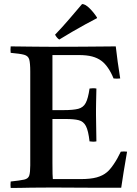

<svg xmlns="http://www.w3.org/2000/svg" viewBox="-20 -931 680 952"><path d="M33 1Q31 -14 33 -31Q80 -36 100 -40.5Q120 -45 125 -60.5Q130 -76 130 -111V-576Q130 -618 125 -636Q120 -654 99.5 -659.5Q79 -665 33 -669Q31 -684 33 -701Q59 -701 78.5 -700.5Q98 -700 118 -700Q138 -700 166 -699.5Q194 -699 237 -699Q316 -699 385 -699.5Q454 -700 500 -700.5Q546 -701 554 -701Q558 -664 563.5 -625Q569 -586 576 -542Q559 -540 543 -542Q531 -572 515 -595Q499 -618 482 -630Q463 -644 436.5 -651Q410 -658 371 -658H240V-385H295Q343 -385 368 -391.5Q393 -398 405 -420.5Q417 -443 424 -492Q442 -495 458 -492Q457 -448 456.5 -424.5Q456 -401 456 -390Q456 -379 456 -372Q456 -366 456 -362L458 -230Q443 -227 424 -230Q418 -283 406 -306Q394 -329 370.5 -335Q347 -341 304 -341H240V-124Q240 -90 240.5 -69.5Q241 -49 242 -43H379Q429 -43 459.5 -51.5Q490 -60 510 -77Q524 -88 543 -115.5Q562 -143 579 -179Q595 -181 610 -179Q600 -123 593 -78Q586 -33 581 0Q536 0 483 0Q430 0 377 -0.5Q324 -1 280.5 -1Q237 -1 211 -1Q164 -1 134.5 -0.5Q105 0 82.5 0.5Q60 1 33 1ZM461 -844V-841Q439 -830 405.5 -811.5Q372 -793 336.5 -772.5Q301 -752 274 -735Q263 -741 253 -759Q287 -794 323 -836Q359 -878 387 -911Q403 -911 424.5 -889.5Q446 -868 461 -844Z"/></svg>

Font: Tiro Telugu
Style: Regular
Weight: 400
Designer: Telugu: John Hudson & Fiona Ross. Latin: John Hudson.
Foundry: Tiro Typeworks Ltd.
Version: Version 1.52